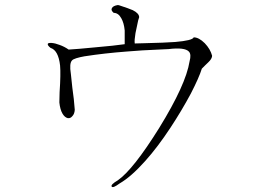

<svg xmlns="http://www.w3.org/2000/svg" viewBox="-20 -773 1040 766"><path d="M477.5 -651.4V-596.7Q437.5 -590.8 358.4 -584Q288.1 -577.1 253.9 -575.2Q237.3 -586.9 217.8 -593.8Q200.2 -600.6 186.5 -601.6Q172.9 -602.5 170.9 -598.6Q168 -592.8 181.6 -582Q212.9 -572.3 219.7 -511.7Q222.7 -477.5 217.8 -405.3L216.8 -364.3Q219.7 -335.9 229.5 -319.3Q238.3 -304.7 250 -301.8Q260.7 -299.8 268.6 -309.6Q277.3 -318.4 278.3 -335Q277.3 -352.5 274.4 -377.9Q272.5 -392.6 268.6 -422.9L262.7 -478.5Q255.9 -520.5 267.6 -532.2Q275.4 -541 319.3 -548.8H320.3Q395.5 -560.5 485.4 -567.4Q538.1 -572.3 632.8 -576.2L652.3 -577.1Q716.8 -585 733.4 -567.4Q744.1 -556.6 736.3 -528.3Q721.7 -435.5 615.2 -262.7Q511.7 -96.7 450.2 -53.7Q419.9 -36.1 425.8 -28.3Q430.7 -21.5 457 -41Q502.9 -67.4 559.6 -130.9Q609.4 -186.5 660.2 -263.7Q705.1 -332 741.2 -399.4Q774.4 -463.9 785.2 -499L799.8 -513.7Q812.5 -525.4 817.4 -531.2Q826.2 -542 826.2 -550.8Q819.3 -577.1 796.9 -600.6Q773.4 -624 752.9 -624Q748 -611.3 678.7 -605.5Q638.7 -602.5 555.7 -600.6L517.6 -599.6Q515.6 -611.3 520.5 -640.6Q523.4 -657.2 531.2 -691.4L535.2 -704.1Q535.2 -719.7 509.8 -732.4Q494.1 -739.3 455.1 -752L450.2 -752.9Q431.6 -750 426.8 -741.2Q420.9 -732.4 433.6 -721.7Q452.1 -721.7 463.9 -700.2Q474.6 -681.6 477.5 -651.4Z"/></svg>

Font: Batang
Style: Regular
Weight: 400
Version: Version 2.21